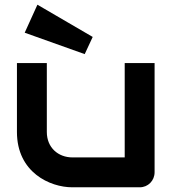

<svg xmlns="http://www.w3.org/2000/svg" viewBox="-20 -796 737 816"><path d="M637 -528H510V-127H288C227 -127 179 -169 179 -235V-528H52V-235C52 -63 193 0 287 0H574C609 0 637 -28 637 -64ZM85 -657 340 -566 374 -639 139 -776Z"/></svg>

Font: Audiowide
Style: Regular
Weight: 400
Designer: Astigmatic (AOETI)
Foundry: Astigmatic (AOETI)
Version: Version 1.002